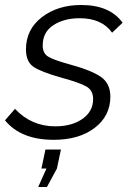

<svg xmlns="http://www.w3.org/2000/svg" viewBox="-40 -550 528 769"><path d="M-20 -68 20 -114Q86 -44 181 -44Q248 -44 290.5 -74Q333 -104 333 -153Q333 -188 306 -203.5Q279 -219 206 -239Q124 -262 94 -282.5Q64 -303 64 -352Q64 -432 127.5 -481Q191 -530 285 -530Q400 -530 451 -459L409 -419Q368 -477 279 -477Q216 -477 173.5 -449Q131 -421 131 -368Q131 -337 152.5 -323.5Q174 -310 236 -293Q325 -269 363.5 -242.5Q402 -216 402 -163Q402 -86 339.5 -38Q277 10 175 10Q44 10 -20 -68ZM113 199 146 125H126L142 49H204L188 125L148 199Z"/></svg>

Font: Raleway-v4020
Style: Italic
Weight: 400
Italic angle: -12°
Designer: Matt McInerney, Pablo Impallari, Rodrigo Fuenzalida
Foundry: Matt McInerney, Pablo Impallari, Rodrigo Fuenzalida
Version: Version 4.020;PS 004.020;hotconv 1.0.88;makeotf.lib2.5.64775